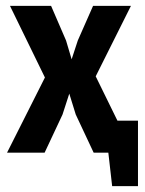

<svg xmlns="http://www.w3.org/2000/svg" viewBox="-20 -520 495 654"><path d="M133 -256 14 -500H154L205 -382L224 -318L245 -382L297 -500H426L306 -260L380 -109H450V114H362L349 0H299L238 -130L216 -201L193 -130L132 0H4Z"/></svg>

Font: PT Sans Narrow
Style: Bold
Weight: 700
Width: 3
Designer: A.Korolkova, O.Umpeleva, V.Yefimov
Foundry: ParaType Ltd
Version: Version 2.003W OFL